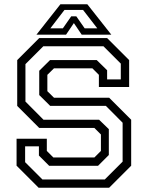

<svg xmlns="http://www.w3.org/2000/svg" viewBox="-20 -878 691 898"><path d="M160.5 0 57.5 -103V-229H199V-172L229.5 -141.5H421.5L452 -172V-249L421.5 -279.5H163.5L60.5 -382.5V-597L163.5 -700H481L584 -597V-471H442.5V-528L412 -558.5H232.5L201.5 -528V-451.5L232.5 -421H490.5L593.5 -318V-103L490.5 0ZM178.5 -38.5H470L553.5 -122V-304L475 -383H214.5L163.5 -433.5V-547L214 -597H432.5L481 -549.5V-506.5H545V-580.5L464 -661.5H182.5L99 -578V-403L183.5 -318H443.5L489 -274V-153L438.5 -102.5H210L162 -150.5V-193.5H97.5V-119.5ZM262.5 -858H388.5L500.5 -716H362L325.5 -770L289 -716H150.5ZM281.5 -831.5 215.5 -745.5H274L313 -801.5H337L376 -745.5H435L368.5 -831.5Z"/></svg>

Font: Tourney Thin
Style: Regular
Weight: 400
Version: Version 1.015